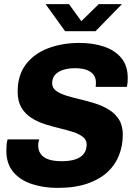

<svg xmlns="http://www.w3.org/2000/svg" viewBox="-20 -905 642 935"><path d="M260 10Q193 10 136 -8.5Q79 -27 45 -67Q11 -107 11 -170Q11 -185 12 -199.5Q13 -214 17 -226H171Q169 -221 167.5 -212.5Q166 -204 166 -196Q166 -173 178 -155.5Q190 -138 215.5 -129Q241 -120 280 -120Q320 -120 347 -129Q374 -138 388 -156Q402 -174 402 -201Q402 -224 383.5 -238.5Q365 -253 335 -262.5Q305 -272 269.5 -280.5Q234 -289 198 -300.5Q162 -312 132 -331.5Q102 -351 84 -381.5Q66 -412 66 -459Q66 -539 106 -591.5Q146 -644 214.5 -670Q283 -696 367 -696Q433 -696 486.5 -678Q540 -660 571 -622.5Q602 -585 602 -525Q602 -518 601.5 -508Q601 -498 598 -482H446Q447 -492 447 -496V-504Q447 -537 420.5 -555Q394 -573 346 -573Q314 -573 288.5 -565Q263 -557 248.5 -541Q234 -525 234 -500Q234 -477 253 -463Q272 -449 302.5 -439.5Q333 -430 369.5 -421.5Q406 -413 442.5 -401.5Q479 -390 509.5 -371.5Q540 -353 559 -323.5Q578 -294 578 -249Q578 -197 560 -150Q542 -103 504 -67.5Q466 -32 405.5 -11Q345 10 260 10ZM297 -753 202 -885H316L376 -802L461 -885H574L445 -753Z"/></svg>

Font: Chivo Mono Medium
Style: Bold Italic
Weight: 700
Italic angle: -8.05°
Monospace: yes
Version: Version 1.008